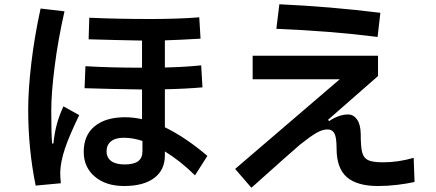

<svg xmlns="http://www.w3.org/2000/svg" viewBox="-20 -835 2040 899"><path d="M351 -296Q304 -199 284 -139Q264 -79 262 -30Q262 -3 265 23L147 34Q112 -137 112 -323Q112 -414 126.5 -538Q141 -662 170 -795L282 -782Q252 -650 236 -524.5Q220 -399 220 -317Q220 -208 224 -163H230Q235 -211 245.5 -251Q256 -291 277 -337ZM893 -14Q824 -82 752 -126V-107Q752 -39 702 -1.5Q652 36 561 36Q476 36 424 -8Q372 -52 372 -124Q372 -202 423.5 -244Q475 -286 565 -286Q605 -286 645 -277V-416Q502 -418 376 -422L380 -525Q499 -518 645 -518V-645Q531 -647 395 -651L398 -752Q525 -746 689 -746Q740 -746 804.5 -748Q869 -750 913 -754L919 -654Q818 -648 752 -646V-519Q844 -521 922 -529L928 -426Q850 -419 752 -417V-239Q849 -192 951 -105ZM647 -175Q602 -190 560 -190Q520 -190 499.5 -173Q479 -156 479 -127Q479 -97 500.5 -81Q522 -65 564 -65Q606 -65 626.5 -80Q647 -95 647 -127Z M1748 -662Q1528 -690 1274 -700L1288 -815Q1528 -804 1761 -775ZM1921 17Q1886 25 1840 30.5Q1794 36 1751 36Q1651 36 1603.5 -6Q1556 -48 1556 -139Q1556 -191 1546 -210Q1536 -229 1513 -229Q1490 -229 1462 -213Q1434 -197 1385 -158Q1328 -109 1172 31L1157 44L1081 -44L1571 -464H1163V-574H1750V-479L1516 -274L1521 -268Q1567 -299 1610 -299Q1635 -299 1651.5 -276Q1668 -253 1669 -209Q1669 -149 1675.5 -122.5Q1682 -96 1703 -85.5Q1724 -75 1773 -75Q1845 -75 1917 -96Z"/></svg>

Font: IBM Plex Sans JP SemiBold
Style: Regular
Weight: 600
Designer: Mike Abbink; Paul van der Laan; Pieter van Rosmalen; Wujin Sim; Yejin Wi; Jinhee Kim; Boomi Park; Yona Kim; Kichan Ma
Foundry: Sandoll Inc.
Version: Version 1.001